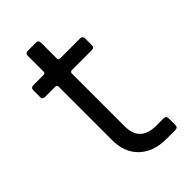

<svg xmlns="http://www.w3.org/2000/svg" viewBox="-196 -680 741 741"><g transform="rotate(-45 174.5 -309.5)"><path d="M88 -446H33Q19 -446 19 -459V-496Q19 -510 33 -510H88Q98 -510 98 -519V-605Q98 -619 112 -619H157Q170 -619 170 -605V-519Q170 -510 181 -510H287Q302 -510 302 -496V-459Q302 -446 287 -446H181Q170 -446 170 -437V-149Q170 -64 258 -64H297Q312 -64 312 -50V-13Q312 0 297 0H249Q180 0 139 -38.5Q98 -77 98 -146V-437Q98 -446 88 -446Z"/></g></svg>

Font: Rajdhani Medium
Style: Regular
Weight: 500
Designer: Satya Rajpurohit, Jyotish Sonowal
Foundry: Indian Type Foundry
Version: Version 1.201 February 1, 2022